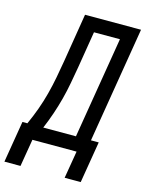

<svg xmlns="http://www.w3.org/2000/svg" viewBox="-178 -815 809 1050"><g transform="rotate(15 226.0 -290.0)"><path d="M-48 155 -9 -80H19Q40 -126 57 -173Q74 -220 86.5 -268Q99 -316 108 -363.5Q117 -411 125 -459L170 -735H487L379 -80H423L384 155H293L319 0H69L43 155ZM109 -80H294L389 -655H242L208 -447Q200 -401 191.5 -354.5Q183 -308 171 -262Q159 -216 143.5 -170.5Q128 -125 109 -80Z"/></g></svg>

Font: Iosevka Term Curly Md Obl
Style: Regular
Weight: 500
Italic angle: -9°
Designer: Belleve Invis
Foundry: Belleve Invis
Version: Version 32.3.0